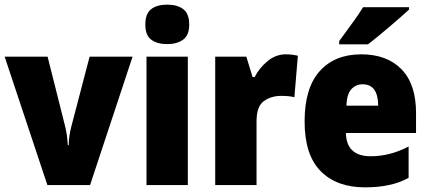

<svg xmlns="http://www.w3.org/2000/svg" viewBox="-20 -797 1847 827"><path d="M368 0 551 -553H366L288 -255Q283 -236 279.5 -214.5Q276 -193 276 -172H272Q271 -195 267.5 -217.5Q264 -240 260 -255L185 -553H0L184 0Z M606 -691Q606 -645 631.5 -626Q657 -607 700 -607Q742 -607 768.5 -626Q795 -645 795 -691Q795 -738 769.5 -757.5Q744 -777 700 -777Q656 -777 631 -757.5Q606 -738 606 -691ZM611 -553V0H789V-553Z M1077 -465H1068L1041 -553H907V0H1085V-275Q1085 -339 1116.5 -361.5Q1148 -384 1190 -384Q1211 -384 1224.5 -382.5Q1238 -381 1248 -378L1263 -557Q1236 -563 1211 -563Q1167 -563 1131 -532.5Q1095 -502 1077 -465Z M1544 -766Q1524 -733 1494.5 -693.5Q1465 -654 1441 -620V-606H1565Q1604 -636 1658.5 -682.5Q1713 -729 1742 -756V-766ZM1292 -274Q1292 -130 1361 -60Q1430 10 1552 10Q1667 10 1740 -31V-166Q1660 -124 1577 -124Q1472 -124 1470 -224H1772V-310Q1772 -435 1709 -499Q1646 -563 1536 -563Q1422 -563 1357 -490.5Q1292 -418 1292 -274ZM1609 -342H1472Q1474 -392 1493.5 -413Q1513 -434 1542 -434Q1608 -434 1609 -342Z"/></svg>

Font: Noto Sans UI SemiCondensed Black
Style: Regular
Weight: 900
Width: 4
Designer: Monotype Design Team
Foundry: Monotype Imaging Inc.
Version: 1.001